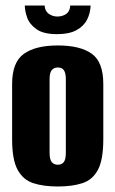

<svg xmlns="http://www.w3.org/2000/svg" viewBox="-20 -669 419 697"><path d="M190 8Q138 8 101 -4Q64 -16 44 -52.5Q24 -89 24 -163V-364Q24 -443 66.5 -473.5Q109 -504 190 -504Q271 -504 313 -474Q355 -444 355 -364V-164Q355 -89 335.5 -52.5Q316 -16 279 -4Q242 8 190 8ZM190 -71Q204 -71 211.5 -80.5Q219 -90 219 -115V-381Q219 -404 212 -414Q205 -424 190 -424Q176 -424 168 -414.5Q160 -405 160 -381V-115Q160 -90 168 -80.5Q176 -71 190 -71ZM187 -545Q138 -545 112.5 -563Q87 -581 78.5 -605.5Q70 -630 70 -649H142Q143 -629 157 -619Q171 -609 188 -609Q207 -609 220.5 -618.5Q234 -628 235 -649H309Q308 -621 296 -597.5Q284 -574 257.5 -559.5Q231 -545 187 -545Z"/></svg>

Font: Alumni Sans ExtraBold
Style: Regular
Weight: 800
Designer: Robert E. Leuschke
Foundry: Robert E. Leuschke
Version: Version 1.018